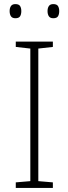

<svg xmlns="http://www.w3.org/2000/svg" viewBox="-20 -917 334 937"><path d="M238 0H57V-27L128 -33V-680L57 -688V-714H238V-688L167 -680V-33L238 -27ZM27 -863Q27 -878 33.5 -887.5Q40 -897 55 -897Q72 -897 78 -887.5Q84 -878 84 -863Q84 -847 78 -837.5Q72 -828 55 -828Q40 -828 33.5 -837.5Q27 -847 27 -863ZM212 -863Q212 -878 218.5 -887.5Q225 -897 240 -897Q257 -897 263 -887.5Q269 -878 269 -863Q269 -847 263 -837.5Q257 -828 240 -828Q225 -828 218.5 -837.5Q212 -847 212 -863Z"/></svg>

Font: Noto Sans Bengali UI ExtraLight
Style: Regular
Weight: 200
Designer: Jelle Bosma - Monotype Design Team
Foundry: Monotype Imaging Inc.
Version: Version 2.003; ttfautohint (v1.8.4.7-5d5b)